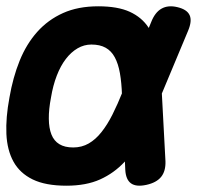

<svg xmlns="http://www.w3.org/2000/svg" viewBox="-23 -580 643 610"><path d="M502.7 -67.7Q503.7 -36.3 489 -18.1Q474.3 0.2 442.2 7.3Q409.8 14.4 393.2 2.5Q376.7 -9.3 375 -40.7L364.6 -277.3Q363.3 -317.3 358 -347.4Q352.7 -377.6 341.7 -397.9Q330.8 -418.2 312.7 -428.3Q294.6 -438.5 267.4 -438.5Q244.1 -438.5 223.5 -426.5Q202.9 -414.5 186.2 -392.7Q169.5 -371 157.4 -339.7Q145.3 -308.5 139 -270H7Q18 -334 39.4 -387Q60.8 -440 95.1 -478.5Q129.4 -517 177.2 -538.5Q225.1 -560 289 -560Q350.8 -560 389.1 -542.6Q427.4 -525.1 448.7 -492.7Q470 -460.2 478.4 -413.8Q486.8 -367.3 489.8 -309.3ZM457.1 -509.3Q469.2 -540.7 490.1 -552.5Q511.1 -564.4 540.5 -557.3Q570.9 -550.2 579.4 -531.9Q587.8 -513.7 574.6 -482.3L480.4 -257Q456.4 -199 431 -150Q405.6 -101 372.5 -65.5Q339.4 -30 295.1 -10Q250.8 10 188 10Q121.6 10 80.7 -10Q39.9 -30 19.8 -66.5Q-0.3 -103 -2.7 -154.5Q-5 -206 7 -270H139Q131.7 -232.2 132.1 -202.6Q132.4 -173 140.4 -152.8Q148.3 -132.5 165.5 -122Q182.6 -111.5 209.6 -111.5Q236.8 -111.5 258.9 -124.2Q280.9 -136.9 299.4 -160.3Q318 -183.6 334.4 -216.3Q350.8 -249 366.8 -289Z"/></svg>

Font: Maple Mono
Style: Italic
Weight: 400
Italic angle: -10°
Monospace: yes
Designer: subframe7536
Version: Version 7.300